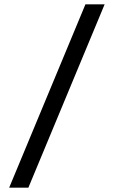

<svg xmlns="http://www.w3.org/2000/svg" viewBox="-20 -760 533 885"><path d="M110.8 105H22.3L373.8 -740H462.3Z"/></svg>

Font: BioRhyme ExtraBold
Style: Regular
Weight: 800
Designer: Aoife Mooney
Foundry: Aoife Mooney Type
Version: Version 1.600;gftools[0.9.33]